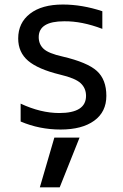

<svg xmlns="http://www.w3.org/2000/svg" viewBox="-20 -555 537 840"><path d="M217.8 46.9H328.1L241.2 264.6H154.3ZM445.3 -135.7Q445.3 -65.4 392.1 -26.9Q338.9 11.7 245.1 11.7Q152.3 11.7 70.3 -23.4V-101.6Q158.2 -60.5 239.3 -60.5Q356.4 -60.5 356.4 -135.7Q356.4 -168.9 333 -190.9Q309.6 -212.9 243.2 -228.5Q146.5 -252 103 -289.1Q59.6 -326.2 59.6 -386.7Q59.6 -455.1 111.3 -495.1Q163.1 -535.2 254.9 -535.2Q338.9 -535.2 427.7 -505.9V-428.7Q337.9 -462.9 260.7 -461.9Q149.4 -461.9 149.4 -392.6Q149.4 -361.3 170.9 -341.3Q192.4 -321.3 253.9 -307.6Q362.3 -282.2 403.8 -244.6Q445.3 -207 445.3 -135.7Z"/></svg>

Font: Gen Shin Gothic Regular
Style: Regular
Weight: 400
Designer: [Source Han Sans]
Ryoko NISHIZUKA  (kana & ideographs); Paul D. Hunt (Latin, Greek & Cyrillic); Wenlong ZHANG  (bopomofo
Version: Version 1.002.20150607